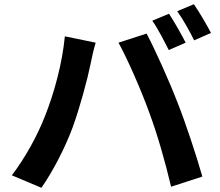

<svg xmlns="http://www.w3.org/2000/svg" viewBox="-20 -863 1040 909"><path d="M780 -798 701 -765C728 -727 758 -667 779 -626L859 -661C840 -698 805 -761 780 -798ZM898 -843 819 -810C846 -772 879 -714 899 -672L979 -707C961 -742 924 -805 898 -843ZM192 -311C158 -223 99 -115 36 -33L176 26C229 -49 288 -163 324 -260C358 -353 395 -491 409 -561C413 -583 424 -632 433 -661L287 -691C275 -564 237 -423 192 -311ZM686 -332C726 -224 762 -98 790 21L938 -27C910 -126 857 -286 821 -376C784 -473 715 -627 674 -704L541 -661C583 -585 648 -437 686 -332Z"/></svg>

Font: Genne Gothic Bold
Style: Regular
Weight: 700
Designer: Ryoko NISHIZUKA (kana & ideographs); Paul D. Hunt (Latin, Greek & Cyrillic); Wenlong ZHANG (bopomofo); Sandoll Communica
Foundry: Adobe Systems Incorporated
Version: Version 1.004;PS 1.004;hotconv 16.6.51;makeotf.lib2.5.65220